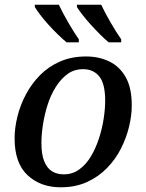

<svg xmlns="http://www.w3.org/2000/svg" viewBox="-20 -786 622 816"><path d="M238 10Q152 10 97 -41.5Q42 -93 42 -198Q42 -242 54 -290.5Q66 -339 90 -384.5Q114 -430 150 -466.5Q186 -503 235 -524.5Q284 -546 346 -546Q400 -546 444 -525Q488 -504 514 -458.5Q540 -413 540 -338Q540 -295 528.5 -247.5Q517 -200 494 -154.5Q471 -109 435 -72Q399 -35 350 -12.5Q301 10 238 10ZM251 -45Q288 -45 317 -66Q346 -87 366.5 -121.5Q387 -156 400.5 -197.5Q414 -239 420.5 -281Q427 -323 427 -358Q427 -430 402 -461Q377 -492 333 -492Q295 -492 266.5 -471Q238 -450 216.5 -415.5Q195 -381 182 -339.5Q169 -298 162.5 -256Q156 -214 156 -178Q156 -130 168 -100.5Q180 -71 201 -58Q222 -45 251 -45ZM442 -606Q425 -620 405.5 -639.5Q386 -659 366 -681Q346 -703 330.5 -723Q315 -743 307 -756V-766H410Q426 -732 450 -690.5Q474 -649 495 -619V-606ZM263 -606Q246 -620 226 -639.5Q206 -659 186 -681Q166 -703 151 -723Q136 -743 128 -756V-766H230Q246 -732 270 -690.5Q294 -649 315 -619V-606Z"/></svg>

Font: ET Text
Style: Italic
Weight: 470
Italic angle: -12°
Designer: Monotype Design Team
Foundry: Monotype Imaging Inc.
Version: Version 2.009